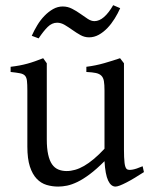

<svg xmlns="http://www.w3.org/2000/svg" viewBox="-20 -688 570 723"><path d="M522 -40Q503.9 -28.3 487.3 -18.3Q470.7 -8.3 456.5 -1Q442.4 6.3 431.6 10.5Q420.9 14.6 415 14.6Q397.9 14.6 387.2 -8.1Q376.5 -30.8 373.5 -81.1Q343.3 -50.8 318.1 -32Q293 -13.2 271.7 -2.9Q250.5 7.3 232.7 11Q214.8 14.6 199.2 14.6Q176.3 14.6 155.3 8.3Q134.3 2 118.2 -14.9Q102.1 -31.7 92.5 -61Q83 -90.3 83 -136.2V-347.2Q83 -370.6 81.5 -383.5Q80.1 -396.5 74 -403.1Q67.9 -409.7 55.2 -412.1Q42.5 -414.6 20 -417V-436.5Q37.6 -438.5 53 -441.4Q68.4 -444.3 82.8 -448.2Q97.2 -452.1 111.8 -457.3Q126.5 -462.4 142.6 -468.8L156.2 -449.7V-163.1Q156.2 -128.9 161.4 -106Q166.5 -83 176 -69.3Q185.5 -55.7 199.5 -49.8Q213.4 -43.9 231 -43.9Q246.6 -43.9 262.9 -48.6Q279.3 -53.2 296.6 -63.2Q314 -73.2 333 -89.1Q352.1 -105 373.5 -127.9V-347.2Q373.5 -369.1 371.3 -382.3Q369.1 -395.5 361.8 -402.8Q354.5 -410.2 341.1 -413.1Q327.6 -416 305.2 -417V-436.5Q340.3 -440.9 372.6 -450.2Q404.8 -459.5 432.1 -468.8L446.8 -449.7V-124Q446.8 -93.8 449 -74.7Q451.2 -55.7 458 -50.8Q463.9 -46.9 478 -49.1Q492.2 -51.3 517.1 -62ZM432.6 -657.2Q423.8 -637.2 411.6 -617.7Q399.4 -598.1 384.5 -582.5Q369.6 -566.9 352.1 -557.1Q334.5 -547.4 315.4 -547.4Q298.3 -547.4 283 -555.9Q267.6 -564.5 252.9 -575Q238.3 -585.4 223.9 -594Q209.5 -602.5 195.3 -602.5Q175.8 -602.5 159.7 -586.7Q143.6 -570.8 125.5 -543.5L99.6 -553.2Q108.4 -573.2 120.4 -593Q132.3 -612.8 147.5 -628.4Q162.6 -644 179.9 -653.8Q197.3 -663.6 216.3 -663.6Q234.9 -663.6 251.5 -655Q268.1 -646.5 282.7 -636Q297.4 -625.5 310.5 -616.9Q323.7 -608.4 335.4 -608.4Q354 -608.4 371.8 -624Q389.6 -639.6 406.2 -668.5Z"/></svg>

Font: Noto Serif Devanagari
Style: Regular
Weight: 400
Designer: Monotype Design Team
Foundry: Monotype Imaging Inc.
Version: Version 1.01